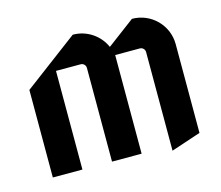

<svg xmlns="http://www.w3.org/2000/svg" viewBox="-82 -626 865 752"><g transform="rotate(-15 350.0 -250.0)"><path d="M50 -355V0H170V-400H270C281 -400 290 -391 290 -380V0H410V-400H510C521 -400 530 -391 530 -380V20L650 -20V-380C650 -457.3 587.3 -520 510 -520L398.2 -436.2C376.6 -485.5 327.3 -520 270 -520Z"/></g></svg>

Font: Abibas
Style: Medium
Weight: 500
Version: Version 0.3